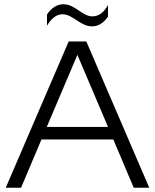

<svg xmlns="http://www.w3.org/2000/svg" viewBox="-20 -883 729 903"><path d="M413 -759C441 -759 467 -774 488 -805V-860C473 -831 449 -806 415 -806C366 -806 334 -863 278 -863C249 -863 223 -847 201 -815V-762C218 -791 242 -816 274 -816C323 -816 357 -759 413 -759ZM79 0 175 -227H513L609 0H682L386 -688H303L7 0ZM344 -625 488 -286H200Z"/></svg>

Font: Roundo
Style: Regular
Weight: 400
Designer: Shiva Nallaperumal
Foundry: Indian Type Foundry
Version: Version 2.000